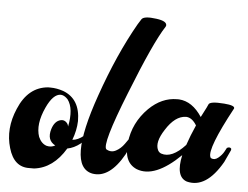

<svg xmlns="http://www.w3.org/2000/svg" viewBox="-46 -619 871 674"><g transform="rotate(5 389.5 -281.5)"><path d="M129 -289Q152 -289 175 -281Q236 -258 236 -180Q235 -147 222 -113Q241 -114 262 -131Q269 -136 272 -127Q273 -124 272 -121Q272 -121 253 -103Q230 -85 207 -81Q164 -9 97 -1Q88 -1 81 -1Q26 1 7 -65Q-13 -132 18 -204Q51 -283 121 -289Q126 -289 129 -289ZM168 -267Q141 -267 118 -217Q90 -156 105 -113Q115 -90 134 -84Q150 -80 164 -88Q133 -104 145 -144Q154 -173 175 -178Q187 -181 196 -172Q202 -166 203 -158Q216 -222 193 -253Q184 -263 174 -266Q171 -267 168 -267Z M513 -536Q475 -478 402 -293Q327 -105 344 -90Q361 -80 378 -89Q395 -98 407 -115L419 -132Q427 -138 432 -131Q434 -127 433 -123Q433 -123 413 -79Q363 10 302 -1Q209 -20 299 -276Q351 -425 415 -537Q423 -550 427 -556Q436 -568 479 -562Q518 -557 515 -540Q514 -538 513 -536Z M576 -287Q580 -287 583 -287Q630 -284 664 -232Q671 -246 682 -267Q686 -275 687 -278Q691 -290 742 -286Q781 -283 778 -272Q698 -124 710 -95Q711 -92 713 -91Q725 -85 738 -95.5Q751 -106 758 -119L765 -132Q775 -137 780 -131Q781 -128 780 -125Q780 -125 760 -82Q704 16 635 -2Q594 -16 611 -93Q521 -5 456 -30Q409 -50 417 -120Q425 -191 477 -243Q522 -287 576 -287ZM612 -228Q574 -227 542 -176Q512 -130 525 -103Q529 -95 537 -92Q575 -79 622 -130Q633 -163 650 -201Q635 -226 615 -228Q614 -228 612 -228Z"/></g></svg>

Font: Sagha
Style: Regular
Weight: 400
Designer: MUHAMMAD YONI
Version: Version 001.000